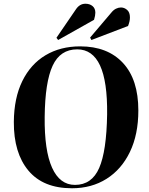

<svg xmlns="http://www.w3.org/2000/svg" viewBox="-20 -993 795 1027"><path d="M54 -341Q55 -469 99.5 -559.5Q144 -650 223.5 -697.5Q303 -745 409 -745Q555 -745 637.5 -656.5Q720 -568 720 -402Q720 -274 675 -180.5Q630 -87 550 -36.5Q470 14 365 14Q211 14 132 -80.5Q53 -175 54 -341ZM219 -368Q217 -188 258.5 -96Q300 -4 381 -4Q471 -4 510.5 -94.5Q550 -185 553 -382Q555 -557 515 -643Q475 -729 393 -729Q302 -729 261.5 -641.5Q221 -554 219 -368ZM386 -943Q406 -973 437 -973Q460 -973 475 -960.5Q490 -948 490 -925Q490 -910 483 -887L291 -779L282 -791ZM575 -925Q587 -940 600.5 -946.5Q614 -953 627 -953Q645 -953 660 -940Q675 -927 675 -900Q675 -889 672.5 -878Q670 -867 665 -854L469 -779L462 -792Z"/></svg>

Font: Literata 72pt
Style: Bold Italic
Weight: 700
Italic angle: -2°
Designer: Latin by Veronika Burian and Jose Scaglione. Greek by Irene Vlachou. Cyrillic by Vera Evstafieva
Foundry: TypeTogether
Version: Version 3.002